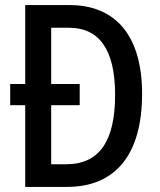

<svg xmlns="http://www.w3.org/2000/svg" viewBox="-20 -734 630 754"><path d="M254 -714H79V-404H20V-321H79V0H243C433 0 538 -126 538 -366C538 -593 434 -714 254 -714ZM251 -625C369 -625 432 -540 432 -362C432 -181 371 -89 240 -89H181V-321H293V-404H181V-625Z"/></svg>

Font: Noto Sans Thai Cond Med
Style: Regular
Weight: 500
Width: 3
Designer: Monotype Design Team
Foundry: Monotype Imaging Inc.
Version: Version 2.002